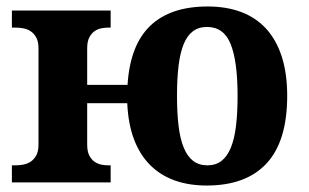

<svg xmlns="http://www.w3.org/2000/svg" viewBox="-20 -569 963 599"><path d="M876 -270Q876 -128.9 812 -59.6Q748 9.8 625 9.8Q569.3 9.8 524.9 -6.1Q480.5 -22 448.5 -54Q416.5 -85.9 398.2 -134Q379.9 -182.1 377 -247.1H252V-118.2Q252 -96.7 258.5 -84Q265.1 -71.3 274.9 -64.5Q284.7 -57.6 296.1 -55.4Q307.6 -53.2 317.9 -53.2H325.2V0H17.1V-53.2H28.8Q40 -53.2 52.5 -55.4Q64.9 -57.6 75.4 -64.5Q85.9 -71.3 93 -84Q100.1 -96.7 100.1 -118.2V-418Q100.1 -439.5 93 -452.1Q85.9 -464.8 75.4 -471.7Q64.9 -478.5 52.5 -480.7Q40 -482.9 28.8 -482.9H17.1V-536.1H325.2V-482.9H317.9Q307.6 -482.9 296.1 -480.7Q284.7 -478.5 274.9 -471.7Q265.1 -464.8 258.5 -452.1Q252 -439.5 252 -418V-304.2H377.9Q385.7 -428.2 448.7 -488.5Q511.7 -548.8 627.9 -548.8Q686 -548.8 731.9 -531.7Q777.8 -514.6 809.8 -480Q841.8 -445.3 858.9 -392.8Q876 -340.3 876 -270ZM532.2 -270Q532.2 -216.8 537.1 -176.3Q542 -135.7 553.2 -108.4Q564.5 -81.1 582.5 -67.1Q600.6 -53.2 627 -53.2Q653.3 -53.2 671.1 -67.1Q689 -81.1 700.2 -108.4Q711.4 -135.7 716.3 -176.3Q721.2 -216.8 721.2 -270Q721.2 -377.4 699.7 -431.2Q678.2 -484.9 626 -484.9Q599.6 -484.9 581.8 -471.4Q564 -458 553 -431.2Q542 -404.3 537.1 -364Q532.2 -323.7 532.2 -270Z"/></svg>

Font: Droids
Style: b
Weight: 700
Foundry: Ascender Corporation
Version: Version 1.00 build 113